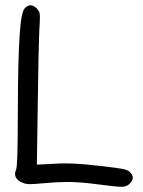

<svg xmlns="http://www.w3.org/2000/svg" viewBox="-20 -720 552 740"><path d="M358.9 -9.3Q296.9 -17.6 252.4 -18.6Q246.1 -18.6 239.3 -18.6Q198.7 -18.6 146.5 -13.7Q110.8 -10.3 95.7 -10.3Q93.8 -10.3 92.3 -10.3Q78.6 -10.7 65.9 -16.1Q47.9 -23.4 41 -36.6Q38.1 -42.5 38.1 -48.8Q38.1 -49.8 38.1 -50.8Q38.1 -57.1 41.5 -64.5Q45.4 -72.3 46.9 -121.1Q48.3 -170.4 48.8 -295.9Q49.3 -492.7 55.7 -584Q61.5 -674.8 75.7 -688.5Q86.4 -699.7 97.7 -699.7Q97.7 -699.7 98.1 -699.7Q109.9 -699.2 122.1 -687Q132.8 -676.3 133.3 -664.6Q133.8 -661.1 133.8 -654.8Q133.8 -639.6 131.8 -608.9Q130.4 -582 128.4 -496.1Q126.5 -409.7 125.5 -314.9Q124 -238.3 122.1 -85.4Q145 -86.9 190.4 -88.9Q213.4 -90.3 234.4 -90.3Q251 -90.3 266.6 -89.4Q300.8 -87.9 364.3 -80.6Q434.1 -72.8 453.6 -68.8Q473.1 -64.9 480.5 -57.1Q491.7 -45.9 491.7 -34.7Q491.2 -23.4 479.5 -11.7Q468.3 -0.5 450.7 0Q449.7 0 448.7 0Q429.2 0 358.9 -9.3Z"/></svg>

Font: Casuwalt
Style: Regular
Weight: 400
Designer: Walter E Stewart
Version: 0.1